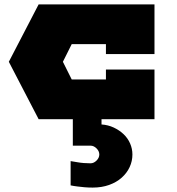

<svg xmlns="http://www.w3.org/2000/svg" viewBox="-20 -540 800 870"><path d="M460 -180V-225H680V0H440V24Q470 26 495.5 38Q521 50 540 68Q559 86 569.5 110Q580 134 580 160Q580 190 567.5 217Q555 244 531.5 265Q508 286 474.5 298Q441 310 400 310Q381 310 363 308.5Q345 307 331 305Q314 303 300 300V190Q314 193 330 195Q358 200 390 200Q405 200 417.5 187.5Q430 175 430 160Q430 145 417.5 132.5Q405 120 390 120H310V0H155L20 -260L155 -520H680V-295H460V-340H305L265 -260L305 -180Z"/></svg>

Font: Imperial One
Style: Regular
Weight: 400
Designer: Jovanny Lemonad
Foundry: Jovanny Lemonad
Version: Version 1.000